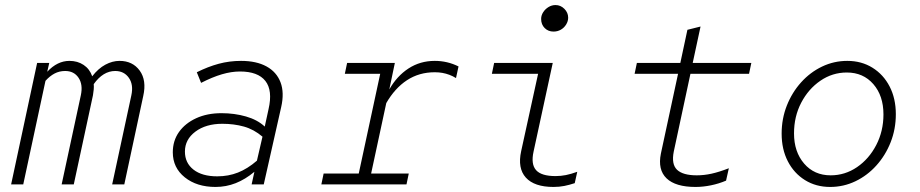

<svg xmlns="http://www.w3.org/2000/svg" viewBox="-20 -730 3640 760"><path d="M24 0 127 -481H175L167 -446Q207 -489 255 -489Q287 -489 311 -473Q335 -457 345 -428Q369 -459 397 -474Q425 -489 453 -489Q505 -489 533 -450.5Q561 -412 547 -350L472 0H424L500 -353Q509 -395 490 -422Q471 -449 436 -449Q388 -449 351 -397Q352 -387 351 -376Q350 -365 348 -353L272 0H224L300 -353Q309 -395 291 -422Q273 -449 238 -449Q215 -449 196 -439Q177 -429 160 -410L72 0Z M833 10Q759 10 711.5 -28Q664 -66 664 -127Q664 -173 688.5 -207.5Q713 -242 756.5 -262Q800 -282 857 -282Q908 -282 953.5 -269Q999 -256 1028 -229L1043 -298Q1060 -372 1030.5 -409.5Q1001 -447 930 -447Q896 -447 858.5 -436Q821 -425 776 -402L759 -444Q803 -466 845.5 -477.5Q888 -489 934 -489Q995 -489 1035 -467Q1075 -445 1090.5 -404Q1106 -363 1093 -306L1024 0H976L987 -50Q951 -20 913 -5Q875 10 833 10ZM712 -130Q712 -85 746 -58.5Q780 -32 840 -32Q884 -32 922 -47Q960 -62 997 -94L1019 -189Q985 -218 945.5 -229Q906 -240 860 -240Q795 -240 753.5 -209Q712 -178 712 -130Z M1252 0 1261 -43H1400L1485 -438H1345L1354 -481H1543L1521 -376Q1551 -429 1597 -459Q1643 -489 1701 -489Q1726 -489 1749.5 -483.5Q1773 -478 1795 -467L1785 -421Q1772 -429 1758.5 -434Q1745 -439 1731 -441.5Q1717 -444 1701 -444Q1639 -444 1591 -412.5Q1543 -381 1509 -322L1449 -43H1598L1589 0Z M2171 -605Q2150 -605 2136 -619Q2122 -633 2122 -655Q2122 -669 2130 -681.5Q2138 -694 2151 -702Q2164 -710 2179 -710Q2199 -710 2214 -695Q2229 -680 2229 -660Q2229 -646 2221 -633Q2213 -620 2200 -612.5Q2187 -605 2171 -605ZM2171 10Q2095 10 2061.5 -27Q2028 -64 2043 -132L2110 -438H1927L1936 -481H2168L2092 -130Q2081 -80 2102 -56.5Q2123 -33 2179 -33Q2200 -33 2220 -37Q2240 -41 2265 -50L2255 -5Q2234 2 2214 6Q2194 10 2171 10Z M2733 10Q2654 10 2618.5 -24Q2583 -58 2596 -122L2664 -438H2492L2501 -481H2673L2701 -612L2753 -625L2722 -481H2954L2945 -438H2713L2647 -130Q2637 -80 2660 -58Q2683 -36 2738 -36Q2767 -36 2796.5 -42.5Q2826 -49 2865 -64L2854 -15Q2826 -3 2794.5 3.5Q2763 10 2733 10Z M3266 10Q3210 10 3166.5 -17Q3123 -44 3098.5 -91.5Q3074 -139 3074 -201Q3074 -260 3094.5 -312Q3115 -364 3151 -404Q3187 -444 3234 -466.5Q3281 -489 3334 -489Q3390 -489 3433.5 -462Q3477 -435 3501.5 -387.5Q3526 -340 3526 -278Q3526 -219 3505.5 -167Q3485 -115 3449 -75Q3413 -35 3366 -12.5Q3319 10 3266 10ZM3268 -36Q3325 -36 3372.5 -68.5Q3420 -101 3448.5 -156Q3477 -211 3477 -277Q3477 -351 3437 -397Q3397 -443 3332 -443Q3275 -443 3227.5 -410.5Q3180 -378 3151.5 -323.5Q3123 -269 3123 -202Q3123 -129 3163 -82.5Q3203 -36 3268 -36Z"/></svg>

Font: Red Hat Mono
Style: Italic
Weight: 300
Italic angle: -12°
Monospace: yes
Designer: Pentagram, MCKL
Foundry: Pentagram, MCKL
Version: Version 1.023